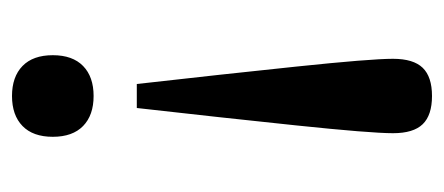

<svg xmlns="http://www.w3.org/2000/svg" viewBox="-230 -326 740 320"><g transform="rotate(-90 140.0 -166.0)"><path d="M72 -448Q72 -481 90 -498.5Q108 -516 140 -516Q172 -516 190 -498.5Q208 -481 208 -448Q208 -415 190 -397.5Q172 -380 140 -380Q108 -380 90 -397.5Q72 -415 72 -448ZM78 119Q78 82 91 -42.5Q104 -167 120 -308H160Q176 -167 189 -42.5Q202 82 202 119Q202 153 187 168.5Q172 184 140 184Q108 184 93 168.5Q78 153 78 119Z"/></g></svg>

Font: Rhodium Libre
Style: Regular
Weight: 400
Designer: James Puckett
Foundry: Dunwich Type Founders
Version: Version 1.001; ttfautohint (v1.3)